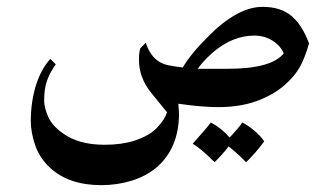

<svg xmlns="http://www.w3.org/2000/svg" viewBox="-20 -303 983 561"><path d="M883 -176Q870 -131 854.5 -104.5Q839 -78 810 -53Q776 -24 728 -7Q680 10 618 10Q569 10 501 0Q503 22 503 32Q502 129 439 185Q407 212 364.5 225Q322 238 276 238Q181 238 126 187Q95 158 82.5 120.5Q70 83 70 51Q70 -7 86 -57Q101 -102 127 -131L143 -115Q128 -95 118.5 -70.5Q109 -46 109 -9Q109 11 120.5 37.5Q132 64 163 86Q209 120 286 120Q335 120 373 108Q418 93 440 69Q462 45 468 25L420 -34Q386 -77 386 -129Q386 -142 387.5 -151Q389 -160 390 -162L406 -178Q418 -141 443 -124Q455 -116 471 -112.5Q487 -109 514 -106Q539 -148 591 -199Q628 -237 668.5 -260Q709 -283 747 -283Q800 -283 831.5 -256.5Q863 -230 883 -176ZM809 -147Q809 -149 801.5 -160.5Q794 -172 781 -181Q756 -199 723 -199Q659 -199 601 -149Q583 -133 571.5 -119.5Q560 -106 558 -102H645Q773 -102 809 -147ZM596 55Q627 71 651 99Q678 70 688 55Q706 64 724.5 80Q743 96 752 110Q728 143 699 171Q673 144 648 125Q631 147 607 171Q566 130 543 117Q585 70 596 55Z"/></svg>

Font: Katibeh
Style: Regular
Weight: 400
Designer: Arabic design by Kourosh Beigpour, Latin design by Eduardo Tunni, engineering by Lasse Fister
Version: Version 1.000